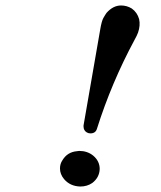

<svg xmlns="http://www.w3.org/2000/svg" viewBox="-20 -652 587 701"><path d="M369 -605Q393 -632 422 -632Q443 -632 461 -621Q481 -607 488 -582Q493 -559 484 -533Q480 -522 471 -506Q387 -350 334 -182Q329 -165 310 -165Q303 -165 297 -168.5Q291 -172 288 -177.5Q285 -183 285 -190V-194L346 -545Q351 -575 357.5 -586.5Q364 -598 369 -605ZM261 -100Q266 -101 269 -101Q299 -101 320 -84Q344 -64 344 -35Q343 -4 317 16Q298 29 273 29Q236 28 214 2Q199 -16 199 -37Q199 -54 208 -67Q226 -97 261 -100Z"/></svg>

Font: TT2020Base
Style: Italic
Weight: 400
Italic angle: -15°
Version: Version 0.2.000